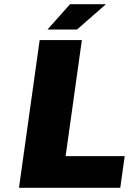

<svg xmlns="http://www.w3.org/2000/svg" viewBox="-20 -890 611 910"><path d="M571 -150 550 0H70L168 -700H368L291 -150ZM205 -750 312 -870H482L345 -750Z"/></svg>

Font: Fivo Sans Modern Heavy
Style: Regular
Weight: 900
Designer: Alexander Slobzheninov
Foundry: Alexander Slobzheninov
Version: 1.0